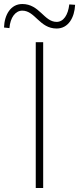

<svg xmlns="http://www.w3.org/2000/svg" viewBox="-68 -936 394 956"><path d="M110 0H147V-726H110ZM214 -794C272 -794 303 -848 306 -912L277 -914C271 -861 248 -827 214 -827C151 -827 129 -916 43 -916C-15 -916 -46 -862 -48 -799L-21 -796C-17 -849 9 -883 43 -883C107 -883 129 -794 214 -794Z"/></svg>

Font: Noto Sans CJK Thin
Style: Regular
Weight: 100
Designer: Ryoko NISHIZUKA (kana & ideographs); Paul D. Hunt (Latin, Greek & Cyrillic); Wenlong ZHANG (bopomofo); Sandoll Communica
Foundry: Adobe Systems Incorporated
Version: Version 1.000;PS 1;hotconv 1.0.78;makeotf.lib2.5.61930